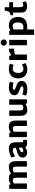

<svg xmlns="http://www.w3.org/2000/svg" viewBox="2503 -3387 1116 6162"><g transform="rotate(-90 3061.0 -306.0)"><path d="M970 -351V0H796V-329Q796 -399 779.5 -426Q763 -453 716 -453Q664 -453 610 -418L607 -424Q612 -397 612 -351V0H438V-329Q438 -399 421.5 -426Q405 -453 358 -453Q307 -453 254 -419V0H80V-568H209L227 -521Q325 -580 416 -580Q528 -580 574 -515Q678 -580 774 -580Q885 -580 927.5 -521Q970 -462 970 -351Z M1658 -6Q1626 1 1601.5 4Q1577 7 1544 7Q1448 7 1418 -55Q1376 -24 1334 -8Q1292 8 1242 8Q1197 8 1161 -11Q1125 -30 1105 -62Q1085 -94 1085 -132Q1085 -196 1117.5 -233.5Q1150 -271 1205 -293.5Q1260 -316 1372 -348L1402 -357V-361Q1402 -453 1318 -453Q1277 -453 1230 -435Q1183 -417 1122 -377L1089 -497Q1157 -536 1227.5 -558Q1298 -580 1377 -580Q1473 -580 1524.5 -528Q1576 -476 1576 -350V-160Q1576 -138 1585 -128.5Q1594 -119 1614 -119Q1633 -119 1652 -124ZM1303 -117Q1345 -117 1402 -153V-259L1387 -254Q1312 -227 1285.5 -206.5Q1259 -186 1259 -155Q1259 -135 1269.5 -126Q1280 -117 1303 -117Z M2273 -351V0H2099V-329Q2099 -399 2082.5 -426Q2066 -453 2019 -453Q1968 -453 1915 -419V0H1741V-568H1870L1888 -521Q1986 -580 2077 -580Q2188 -580 2230.5 -521Q2273 -462 2273 -351Z M2955 -568V0H2826L2808 -47Q2710 12 2619 12Q2508 12 2465.5 -47Q2423 -106 2423 -217V-568H2597V-239Q2597 -169 2613.5 -142Q2630 -115 2677 -115Q2728 -115 2781 -149V-568Z M3075 -25 3108 -145Q3201 -113 3275 -113Q3373 -113 3373 -161Q3373 -182 3348 -196.5Q3323 -211 3269 -230Q3212 -250 3175.5 -267.5Q3139 -285 3112.5 -316Q3086 -347 3086 -393Q3086 -485 3153.5 -532.5Q3221 -580 3341 -580Q3386 -580 3434.5 -571.5Q3483 -563 3518 -548L3485 -428Q3407 -455 3346 -455Q3258 -455 3258 -414Q3258 -393 3281 -380Q3304 -367 3356 -350Q3414 -331 3452 -313Q3490 -295 3517.5 -261Q3545 -227 3545 -173Q3545 -85 3477 -36.5Q3409 12 3277 12Q3223 12 3169 1.5Q3115 -9 3075 -25Z M3625 -283Q3625 -365 3658 -432Q3691 -499 3761 -539.5Q3831 -580 3939 -580Q3978 -580 4023 -571Q4068 -562 4096 -548L4063 -428Q3996 -455 3939 -455Q3873 -455 3837 -411.5Q3801 -368 3801 -284Q3801 -200 3833 -156.5Q3865 -113 3924 -113Q3964 -113 3997 -125Q4030 -137 4072 -161L4119 -51Q4084 -24 4032.5 -6Q3981 12 3924 12Q3824 12 3757 -26.5Q3690 -65 3657.5 -131.5Q3625 -198 3625 -283Z M4579 -412Q4527 -412 4484 -406Q4441 -400 4391 -382V0H4217V-568H4346L4372 -501Q4424 -543 4474 -561Q4524 -579 4579 -579Z M4676 -744Q4676 -785 4705.5 -814.5Q4735 -844 4776 -844Q4817 -844 4846.5 -814.5Q4876 -785 4876 -744Q4876 -703 4846.5 -673.5Q4817 -644 4776 -644Q4735 -644 4705.5 -673.5Q4676 -703 4676 -744ZM4689 -568H4863V0H4689Z M5598 -280Q5598 -128 5508.5 -58Q5419 12 5272 12Q5234 12 5197 5V232H5023V-568H5152L5168 -526Q5240 -580 5330 -580Q5409 -580 5469.5 -545Q5530 -510 5564 -442.5Q5598 -375 5598 -280ZM5422 -285Q5422 -455 5310 -455Q5276 -455 5249.5 -448Q5223 -441 5197 -425V-120Q5230 -113 5261 -113Q5343 -113 5382.5 -155.5Q5422 -198 5422 -285Z M6100 -37Q6070 -16 6028.5 -4.5Q5987 7 5948 7Q5842 7 5790 -39.5Q5738 -86 5738 -173V-445H5653V-518L5760 -561L5808 -714H5912V-568H6072V-445H5912V-215Q5912 -162 5929 -140Q5946 -118 5980 -118Q6024 -118 6073 -144Z"/></g></svg>

Font: Martel Sans Black
Style: Regular
Weight: 900
Designer: Dan Reynolds and Mathieu Réguer
Foundry: Dan Reynolds and Mathieu Réguer
Version: Version 1.002; ttfautohint (v1.1) -l 5 -r 5 -G 72 -x 0 -D la